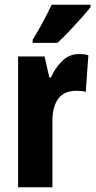

<svg xmlns="http://www.w3.org/2000/svg" viewBox="-20 -786 404 806"><path d="M311 -559Q319 -559 328 -558.5Q337 -558 351 -554L340 -400Q332 -403 321.5 -404Q311 -405 302 -405Q249 -405 224.5 -371.5Q200 -338 200 -279V0H56V-549H167L187 -461H194Q209 -497 239 -528Q269 -559 311 -559ZM360 -756Q347 -739 323 -712Q299 -685 272 -656.5Q245 -628 221 -606H117V-619Q142 -659 161.5 -696Q181 -733 197 -766H360Z"/></svg>

Font: Noto Sans Gujarati ExtraCondensed ExtraBold
Style: Regular
Weight: 800
Width: 2
Designer: Jelle Bosma - Monotype Design Team, Universal Thirst
Foundry: Monotype Imaging Inc.
Version: Version 2.106; ttfautohint (v1.8.4.7-5d5b)